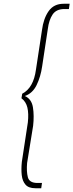

<svg xmlns="http://www.w3.org/2000/svg" viewBox="-20 -800 390 1020"><path d="M234 -646Q240 -694 259.5 -723Q279 -752 322 -752H346L350 -780H318Q266 -780 238.5 -741Q211 -702 203 -640L171 -430Q158 -333 98 -302L94 -278Q118 -260 125.5 -228.5Q133 -197 128 -150L96 60Q92 99 95.5 130.5Q99 162 115.5 181Q132 200 168 200H199L203 172H179Q136 172 128 141.5Q120 111 124 66L156 -132Q162 -185 155 -229.5Q148 -274 112 -290Q153 -304 174.5 -348Q196 -392 204 -448Z"/></svg>

Font: Jost* 200 Thin Italic
Style: Italic
Weight: 200
Italic angle: -10°
Version: Version 3.200; ttfautohint (v0.97) -l 8 -r 50 -G 200 -x 14 -